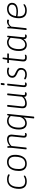

<svg xmlns="http://www.w3.org/2000/svg" viewBox="2108 -2848 947 5204"><g transform="rotate(-90 2582.0 -245.5)"><path d="M266 6Q167 6 116.5 -47.5Q66 -101 66 -205Q66 -269 80.5 -327.5Q95 -386 125 -431.5Q155 -477 204 -503Q253 -529 322 -529Q349 -529 374 -525Q399 -521 418.5 -514Q438 -507 449.5 -499.5Q461 -492 461 -486Q461 -483 459.5 -478Q458 -473 455.5 -468Q453 -463 450 -459.5Q447 -456 444 -456Q439 -456 425 -463.5Q411 -471 385 -478.5Q359 -486 316 -486Q269 -486 235.5 -470.5Q202 -455 179 -428Q156 -401 142.5 -365.5Q129 -330 123 -289Q117 -248 117 -205Q117 -121 154 -79Q191 -37 270 -37Q315 -37 345 -46.5Q375 -56 392.5 -66Q410 -76 414 -76Q418 -76 420.5 -71Q423 -66 424 -60Q425 -54 425 -49Q425 -41 404.5 -28Q384 -15 348 -4.5Q312 6 266 6Z M746 6Q652 6 601.5 -49Q551 -104 551 -208Q551 -255 559 -301.5Q567 -348 584.5 -389Q602 -430 630 -461.5Q658 -493 698.5 -511Q739 -529 794 -529Q888 -529 938 -473.5Q988 -418 988 -311Q988 -261 979.5 -214Q971 -167 953 -127.5Q935 -88 907 -57.5Q879 -27 839 -10.5Q799 6 746 6ZM749 -37Q793 -37 825 -52.5Q857 -68 879 -94Q901 -120 913.5 -155.5Q926 -191 931.5 -231Q937 -271 937 -314Q937 -400 900 -443Q863 -486 789 -486Q745 -486 713 -470.5Q681 -455 660 -428Q639 -401 626 -365.5Q613 -330 608 -290Q603 -250 603 -208Q603 -123 639.5 -80Q676 -37 749 -37Z M1526 6Q1507 6 1489 -1.5Q1471 -9 1461 -30Q1451 -51 1455 -91L1485 -386Q1486 -392 1486 -398Q1486 -404 1486 -408Q1486 -448 1465 -467Q1444 -486 1397 -486Q1369 -486 1337 -476Q1305 -466 1276.5 -448Q1248 -430 1227 -406L1185 -12Q1184 2 1161 2H1157Q1145 2 1140 -2Q1135 -6 1136 -13L1174 -373Q1177 -402 1178.5 -425.5Q1180 -449 1180 -461Q1180 -481 1179 -492Q1178 -503 1178 -507Q1178 -512 1181 -514.5Q1184 -517 1189 -519Q1194 -521 1198.5 -521.5Q1203 -522 1207 -522Q1219 -522 1222.5 -503.5Q1226 -485 1226 -453Q1226 -442 1224.5 -432Q1223 -422 1220 -413L1211 -430Q1233 -460 1266 -482Q1299 -504 1337 -516.5Q1375 -529 1410 -529Q1451 -529 1479 -515.5Q1507 -502 1521.5 -476Q1536 -450 1536 -411Q1536 -406 1536 -400Q1536 -394 1535 -389L1504 -87Q1502 -62 1509.5 -50Q1517 -38 1539 -38Q1553 -38 1561 -41Q1569 -44 1574 -44Q1577 -44 1578 -42Q1579 -40 1579 -37Q1579 -33 1578.5 -28Q1578 -23 1576.5 -18Q1575 -13 1573 -9Q1570 -4 1561.5 -0.5Q1553 3 1543 4.5Q1533 6 1526 6Z M1996 208Q1984 208 1979 204.5Q1974 201 1975 193L2003 -82Q1973 -32 1929 -12.5Q1885 7 1842 7Q1788 7 1750.5 -17.5Q1713 -42 1693.5 -89.5Q1674 -137 1674 -205Q1674 -272 1688.5 -330.5Q1703 -389 1732 -433.5Q1761 -478 1805.5 -503.5Q1850 -529 1910 -529Q1939 -529 1963.5 -522Q1988 -515 2009 -502.5Q2030 -490 2047 -473Q2050 -482 2052.5 -493Q2055 -504 2058 -511Q2060 -520 2064.5 -522.5Q2069 -525 2077 -525H2083Q2092 -525 2095 -521.5Q2098 -518 2097 -511L2024 194Q2023 201 2017.5 204.5Q2012 208 2000 208ZM1847 -36Q1878 -36 1910.5 -50Q1943 -64 1970 -94.5Q1997 -125 2012 -173L2033 -367Q2035 -383 2037 -398Q2039 -413 2040 -428Q2025 -446 2005.5 -459.5Q1986 -473 1963 -480Q1940 -487 1912 -487Q1860 -487 1824.5 -463.5Q1789 -440 1767 -400.5Q1745 -361 1735 -310Q1725 -259 1725 -205Q1725 -122 1756.5 -79Q1788 -36 1847 -36Z M2375 6Q2309 6 2277 -27Q2245 -60 2252 -132L2291 -511Q2292 -518 2297.5 -521.5Q2303 -525 2315 -525H2320Q2331 -525 2336.5 -521.5Q2342 -518 2341 -511L2301 -135Q2297 -99 2305.5 -77.5Q2314 -56 2335.5 -46.5Q2357 -37 2391 -37Q2415 -37 2439.5 -42.5Q2464 -48 2487 -59Q2510 -70 2529.5 -86.5Q2549 -103 2563 -124L2603 -511Q2605 -525 2627 -525H2631Q2643 -525 2648 -521.5Q2653 -518 2652 -511L2608 -87Q2606 -60 2615 -49.5Q2624 -39 2643 -39Q2657 -39 2665 -42Q2673 -45 2678 -45Q2681 -45 2682 -43Q2683 -41 2683 -37Q2683 -34 2682.5 -29Q2682 -24 2680.5 -19Q2679 -14 2677 -10Q2674 -4 2665.5 -1Q2657 2 2647 3.5Q2637 5 2630 5Q2614 5 2595.5 -2Q2577 -9 2566 -29.5Q2555 -50 2560 -91L2577 -92Q2558 -61 2526.5 -39Q2495 -17 2455.5 -5.5Q2416 6 2375 6Z M2893 6Q2875 6 2857 -1.5Q2839 -9 2829.5 -30Q2820 -51 2824 -90L2868 -511Q2869 -518 2875 -521.5Q2881 -525 2892 -525H2896Q2908 -525 2913 -521.5Q2918 -518 2917 -511L2873 -87Q2871 -62 2878 -50Q2885 -38 2908 -38Q2922 -38 2930 -41Q2938 -44 2943 -44Q2945 -44 2946.5 -42Q2948 -40 2948 -37Q2948 -33 2947 -28.5Q2946 -24 2945 -19.5Q2944 -15 2942 -10Q2939 -5 2930.5 -1.5Q2922 2 2911.5 4Q2901 6 2893 6ZM2900 -595Q2886 -595 2880 -598.5Q2874 -602 2875 -609L2884 -685Q2884 -691 2890.5 -695Q2897 -699 2911 -699Q2925 -699 2930.5 -695.5Q2936 -692 2935 -685L2927 -609Q2927 -603 2920.5 -599Q2914 -595 2900 -595Z M3166 8Q3137 8 3112.5 3Q3088 -2 3070 -9Q3052 -16 3042 -24Q3032 -32 3032 -37Q3033 -43 3035 -49.5Q3037 -56 3041 -61.5Q3045 -67 3048 -67Q3053 -67 3068.5 -59Q3084 -51 3109.5 -43Q3135 -35 3169 -35Q3226 -35 3260 -64Q3294 -93 3294 -142Q3294 -177 3280 -197Q3266 -217 3242.5 -230Q3219 -243 3192 -254Q3171 -263 3151 -274Q3131 -285 3114 -300Q3097 -315 3087 -336Q3077 -357 3077 -384Q3077 -431 3099 -463.5Q3121 -496 3161 -513Q3201 -530 3253 -530Q3271 -530 3289 -527.5Q3307 -525 3322 -521Q3337 -517 3346 -511.5Q3355 -506 3355 -500Q3355 -496 3350.5 -488.5Q3346 -481 3341.5 -475.5Q3337 -470 3333 -470Q3329 -470 3305.5 -478.5Q3282 -487 3246 -487Q3191 -487 3159 -461Q3127 -435 3127 -390Q3127 -362 3141 -344.5Q3155 -327 3178 -315.5Q3201 -304 3224 -293Q3249 -281 3270.5 -268.5Q3292 -256 3308.5 -240.5Q3325 -225 3334 -203.5Q3343 -182 3343 -152Q3343 -103 3321 -67Q3299 -31 3259.5 -11.5Q3220 8 3166 8Z M3618 6Q3582 6 3559 -6Q3536 -18 3526 -42.5Q3516 -67 3520 -105L3560 -478H3487Q3473 -478 3475 -496L3476 -505Q3477 -515 3480.5 -519Q3484 -523 3493 -523H3564L3583 -636Q3585 -644 3589.5 -647Q3594 -650 3603 -650H3607Q3618 -650 3622.5 -646.5Q3627 -643 3626 -636L3613 -523H3723Q3738 -523 3737 -505L3736 -496Q3735 -487 3731 -482.5Q3727 -478 3718 -478H3609L3571 -112Q3567 -68 3579.5 -53Q3592 -38 3633 -38Q3650 -38 3663 -40Q3676 -42 3684.5 -44.5Q3693 -47 3697 -47Q3699 -47 3700.5 -45Q3702 -43 3702 -40Q3702 -36 3701 -31Q3700 -26 3699 -21Q3698 -16 3696 -12Q3693 -7 3682 -2.5Q3671 2 3654.5 4Q3638 6 3618 6Z M3966 7Q3930 7 3900 -5.5Q3870 -18 3848.5 -44Q3827 -70 3815 -110Q3803 -150 3803 -205Q3803 -278 3819 -338Q3835 -398 3866 -441Q3897 -484 3940.5 -506.5Q3984 -529 4039 -529Q4067 -529 4091.5 -521Q4116 -513 4136 -500Q4156 -487 4168 -473Q4172 -494 4175.5 -505Q4179 -516 4184 -520.5Q4189 -525 4197 -525H4201Q4212 -525 4214.5 -519Q4217 -513 4216 -502L4174 -87Q4171 -60 4180 -49Q4189 -38 4209 -38Q4223 -38 4231 -41Q4239 -44 4243 -44Q4246 -44 4247.5 -42Q4249 -40 4249 -37Q4249 -33 4248 -28Q4247 -23 4245.5 -18Q4244 -13 4242 -9Q4240 -4 4231.5 -0.5Q4223 3 4213 4.5Q4203 6 4195 6Q4178 6 4160.5 -2Q4143 -10 4132.5 -30Q4122 -50 4126 -85Q4094 -34 4050.5 -13.5Q4007 7 3966 7ZM3975 -36Q4002 -36 4033 -50Q4064 -64 4091 -94.5Q4118 -125 4132 -173L4153 -367Q4155 -380 4156.5 -398Q4158 -416 4160 -428Q4149 -445 4129.5 -458Q4110 -471 4085 -479Q4060 -487 4033 -487Q3991 -487 3957.5 -466.5Q3924 -446 3901 -408.5Q3878 -371 3865.5 -319.5Q3853 -268 3853 -205Q3853 -148 3867.5 -110.5Q3882 -73 3909.5 -54.5Q3937 -36 3975 -36Z M4392 2Q4381 2 4375.5 -1.5Q4370 -5 4371 -12L4409 -373Q4413 -407 4414 -430.5Q4415 -454 4415 -469Q4415 -487 4414.5 -495.5Q4414 -504 4414 -509Q4414 -513 4417 -515Q4420 -517 4424.5 -519Q4429 -521 4434 -521.5Q4439 -522 4443 -522Q4449 -522 4453 -516.5Q4457 -511 4459.5 -495.5Q4462 -480 4462 -450Q4476 -473 4497.5 -491Q4519 -509 4545 -519.5Q4571 -530 4599 -530Q4616 -530 4628.5 -527Q4641 -524 4648.5 -518.5Q4656 -513 4655 -506Q4655 -502 4653 -496.5Q4651 -491 4648 -486.5Q4645 -482 4642 -478.5Q4639 -475 4636 -475Q4632 -475 4617 -480Q4602 -485 4581 -485Q4542 -485 4510.5 -463Q4479 -441 4463 -413L4421 -13Q4420 -5 4413.5 -1.5Q4407 2 4396 2Z M4901 6Q4796 6 4743.5 -47Q4691 -100 4691 -206Q4691 -280 4707.5 -340Q4724 -400 4756 -442Q4788 -484 4835.5 -506.5Q4883 -529 4944 -529Q4984 -529 5014.5 -518.5Q5045 -508 5065.5 -490Q5086 -472 5097 -447.5Q5108 -423 5108 -396Q5108 -354 5091.5 -323Q5075 -292 5044 -272Q5013 -252 4968.5 -242.5Q4924 -233 4869 -233Q4831 -233 4793.5 -238Q4756 -243 4727 -250L4744 -263Q4742 -249 4741.5 -234.5Q4741 -220 4741 -205Q4741 -122 4781 -79.5Q4821 -37 4904 -37Q4952 -37 4985 -49.5Q5018 -62 5036.5 -74Q5055 -86 5059 -86Q5063 -86 5065 -81Q5067 -76 5068.5 -70Q5070 -64 5070 -59Q5070 -51 5048 -35Q5026 -19 4988 -6.5Q4950 6 4901 6ZM4869 -273Q4900 -273 4928 -277Q4956 -281 4980 -289.5Q5004 -298 5021.5 -312Q5039 -326 5049 -346.5Q5059 -367 5059 -393Q5059 -436 5027 -461Q4995 -486 4941 -486Q4887 -486 4846.5 -462Q4806 -438 4780.5 -393.5Q4755 -349 4747 -286Q4767 -282 4800.5 -277.5Q4834 -273 4869 -273Z"/></g></svg>

Font: Asap ExtraLight
Style: Italic
Weight: 250
Italic angle: -6°
Version: Version 3.001